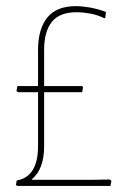

<svg xmlns="http://www.w3.org/2000/svg" viewBox="-20 -611 424 631"><path d="M342.8 0H36.1L32.2 -3.9L35.2 -18.1Q68.8 -23.4 86.9 -51.3Q105 -79.6 105 -129.9V-308.1H38.1L34.2 -312L37.1 -328.1H105V-446.8Q105 -516.1 136.2 -554.2Q166.5 -590.8 229 -590.8Q250 -590.8 274.9 -586.4Q300.8 -582 328.1 -571.8L326.2 -553.2L323.2 -550.8Q300.8 -562 276.9 -566.4Q252.4 -570.8 231.9 -570.8Q175.8 -570.8 150.4 -539.1Q125 -507.3 125 -446.8V-328.1H250L252.9 -324.2L250 -308.1H125V-129.9Q125 -55.7 85 -22V-20H272.9L341.8 -21L346.2 -16.1Z"/></svg>

Font: Datalegreya
Style: Dot
Weight: 700
Designer: Figs Lab
Foundry: Figs Lab
Version: Version 1.002;PS 001.002;hotconv 1.0.70;makeotf.lib2.5.58329